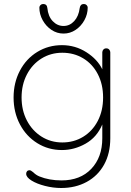

<svg xmlns="http://www.w3.org/2000/svg" viewBox="-20 -741 655 961"><path d="M532 -479V-49Q532 27 501 83Q470 139 414 169.5Q358 200 286 200Q246 200 205 189.5Q164 179 137.5 162.5Q111 146 111 129Q111 121 115.5 116Q120 111 128 111Q134 111 146 121Q160 135 177 142Q226 162 288 162Q382 162 437 104Q492 46 492 -49V-118Q465 -54 408.5 -22Q352 10 290 10Q222 10 166.5 -24.5Q111 -59 79.5 -119Q48 -179 48 -253Q48 -327 79.5 -387Q111 -447 166.5 -481Q222 -515 290 -515Q357 -515 412.5 -479.5Q468 -444 492 -394V-479Q492 -487 497.5 -493Q503 -499 512 -499Q521 -499 526.5 -493Q532 -487 532 -479ZM496 -253Q496 -319 469.5 -370Q443 -421 396.5 -449Q350 -477 292 -477Q234 -477 187.5 -448Q141 -419 114.5 -368Q88 -317 88 -253Q88 -189 114.5 -138Q141 -87 187.5 -57.5Q234 -28 292 -28Q350 -28 396.5 -56.5Q443 -85 469.5 -136Q496 -187 496 -253ZM177 -703Q177 -710 182.5 -715.5Q188 -721 196 -721Q215 -721 217 -701Q221 -659 244 -635Q267 -611 298 -611Q329 -611 351.5 -635.5Q374 -660 379 -701Q382 -721 400 -721Q408 -721 413.5 -715.5Q419 -710 419 -703Q419 -670 402.5 -640Q386 -610 358.5 -591.5Q331 -573 298 -573Q265 -573 237.5 -591.5Q210 -610 193.5 -640Q177 -670 177 -703Z"/></svg>

Font: Quicksand Light
Style: Regular
Weight: 300
Designer: Andrew Paglinawan
Foundry: Andrew Paglinawan
Version: Version 3.000